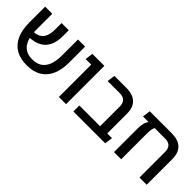

<svg xmlns="http://www.w3.org/2000/svg" viewBox="98 -1355 2116 2116"><g transform="rotate(45 1156.0 -296.5)"><path d="M371 4Q273 4 204.5 -36Q136 -76 99.5 -155Q63 -234 63 -350V-597H174V-350Q174 -261 196.5 -202Q219 -143 262.5 -114Q306 -85 369 -85H377Q441 -85 485 -114Q529 -143 552 -201.5Q575 -260 575 -349V-597H686V-350Q686 -233 649.5 -154.5Q613 -76 545 -36Q477 4 379 4ZM144 -233 137 -309Q203 -306 243 -327Q283 -348 301 -391.5Q319 -435 319 -499V-597H431V-505Q431 -441 414.5 -389.5Q398 -338 363.5 -302.5Q329 -267 274.5 -249Q220 -231 144 -233Z M874 0V-597H986V0ZM787 -504 799 -597H948V-504Z M1423 0V-398Q1423 -451 1397 -477.5Q1371 -504 1320 -504H1130L1142 -597H1327Q1430 -597 1482.5 -547.5Q1535 -498 1535 -401V-82Q1530 -61 1516 -40.5Q1502 -20 1487 0ZM1100 0V-93H1609L1596 0Z M2034 -597Q2137 -597 2189.5 -547.5Q2242 -498 2242 -401V0H2130V-398Q2130 -451 2104 -477.5Q2078 -504 2027 -504H1863Q1857 -496 1851 -473Q1845 -450 1845 -399V0H1733V-369Q1733 -412 1741.5 -446.5Q1750 -481 1769 -502L1753 -507V-597ZM1681 -504 1694 -597H1934V-504Z"/></g></svg>

Font: Noto Sans Hebrew Thin Medium
Style: Regular
Weight: 500
Version: Version 3.001